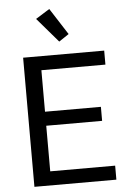

<svg xmlns="http://www.w3.org/2000/svg" viewBox="-63 -1009 692 1053"><g transform="rotate(-5 283.5 -482.0)"><path d="M83 0H534.2V-77.1H176.8V-328.1H484.4V-405.3H176.8V-633.8H529.3V-710.9H83ZM288.1 -781.7 342.8 -818.4 249 -964.4 172.4 -916.5Z"/></g></svg>

Font: Roboto Flex
Style: Regular
Weight: 400
Designer: Berlow after Robertson
Foundry: Google
Version: Version 3.200;gftools[0.9.32]